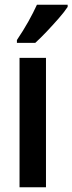

<svg xmlns="http://www.w3.org/2000/svg" viewBox="-20 -786 304 806"><path d="M173 0H62V-543H173ZM264 -757Q251 -737 227 -709.5Q203 -682 176.5 -654Q150 -626 128 -606H51V-618Q78 -658 99 -695.5Q120 -733 135 -766H264Z"/></svg>

Font: Noto Sans Kannada ExtraCondensed SemiBold
Style: Regular
Weight: 600
Width: 2
Designer: Jelle Bosma - Monotype Design Team
Foundry: Monotype Imaging Inc.
Version: Version 2.005; ttfautohint (v1.8.4.7-5d5b)